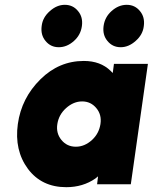

<svg xmlns="http://www.w3.org/2000/svg" viewBox="-20 -765 634 797"><path d="M249 -745Q216 -745 187 -719Q157 -693 153 -657Q148 -620 169 -595Q190 -569 224 -569Q258 -569 287 -595Q315 -620 320 -657Q325 -694 304 -719Q283 -745 249 -745ZM506 -745Q472 -745 443 -719Q415 -694 410 -657Q405 -620 426 -595Q447 -569 481 -569Q514 -569 543 -595Q573 -621 577 -657Q582 -694 561 -719Q540 -745 506 -745ZM453 -500 448 -462Q446 -464 443.5 -466.5Q441 -469 439 -471Q397 -512 328 -512Q225 -512 148 -436Q69 -358 54 -250Q39 -141 96 -64Q153 12 255 12Q324 12 376 -24Q379 -26 381.5 -28.5Q384 -31 387 -33L383 0H523L594 -500ZM321 -344Q357 -344 380 -316Q391 -303 395.5 -286.5Q400 -270 397 -250Q394 -231 385.5 -214.5Q377 -198 362 -184Q331 -156 295 -156Q258 -156 235 -184Q212 -212 218 -250Q224 -289 254 -316Q285 -344 321 -344Z"/></svg>

Font: Unageo
Style: Black-Italic
Weight: 900
Designer: Richard Sepsi
Foundry: Richard Sepsi
Version: Version 2.000